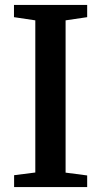

<svg xmlns="http://www.w3.org/2000/svg" viewBox="-20 -763 412 783"><path d="M124 -59.5V-680L37 -693V-743H335.5V-693L247.5 -680V-59L335.5 -47.5V0H37.5V-48.5Z"/></svg>

Font: Merriweather 36pt SemiBold
Style: Regular
Weight: 600
Version: Version 2.100